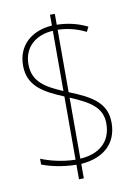

<svg xmlns="http://www.w3.org/2000/svg" viewBox="-90 -820 686 939"><g transform="rotate(-10 252.5 -350.5)"><path d="M225 -14V58H249V-14C358 -22 430 -81 430 -187C430 -285 360 -326 249 -370V-680C293 -679 340 -669 388 -645L400 -669C351 -693 301 -704 249 -705V-759H225V-705C126 -699 52 -639 52 -537C52 -434 127 -394 225 -353V-39C162 -40 97 -56 55 -74V-45C94 -30 153 -15 225 -14ZM225 -679V-380C144 -415 79 -449 79 -538C79 -627 144 -675 225 -679ZM249 -40V-343C348 -301 404 -267 404 -187C404 -93 339 -45 249 -40Z"/></g></svg>

Font: Noto Sans Malayalam SemiCondensed Thin
Style: Regular
Weight: 100
Width: 4
Designer: Jelle Bosma - Monotype Design Team
Foundry: Monotype Imaging Inc.
Version: Version 2.104